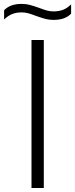

<svg xmlns="http://www.w3.org/2000/svg" viewBox="-62 -940 375 960"><path d="M95.5 0V-740H157V0ZM118 -860.5Q94.5 -869.5 78.8 -873.8Q63 -878 46.5 -878Q19 -878 -1.8 -869.5Q-22.5 -861 -41.5 -842.5V-889Q-25.5 -905 -4 -912.8Q17.5 -920.5 47 -920.5Q68.5 -920.5 87.2 -915.5Q106 -910.5 134 -900.5Q157.5 -891.5 173.2 -887.2Q189 -883 205.5 -883Q233 -883 253.8 -891.2Q274.5 -899.5 293.5 -918V-871.5Q277.5 -855.5 256 -848Q234.5 -840.5 205 -840.5Q183.5 -840.5 164.8 -845.5Q146 -850.5 118 -860.5Z"/></svg>

Font: Encode Sans Semi Expanded Light
Style: Regular
Weight: 300
Width: 6
Designer: Multiple Designers
Foundry: Impallari Type
Version: Version 2.000